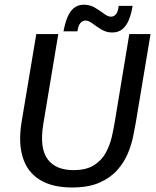

<svg xmlns="http://www.w3.org/2000/svg" viewBox="-20 -797 673 829"><path d="M290.8 12.5Q206.7 12.5 152.9 -20Q99.2 -52.5 78.8 -115.8Q58.3 -179.2 73.3 -270.8L136.7 -650H231.7L166.7 -260Q158.3 -207.5 163.3 -170Q168.3 -132.5 186.2 -108.8Q204.2 -85 232.1 -73.8Q260 -62.5 296.7 -62.5Q353.3 -62.5 386.7 -84.2Q420 -105.8 437.5 -138.8Q455 -171.7 462.9 -206.7Q470.8 -241.7 475 -267.5L538.3 -650H630L565.8 -265Q561.7 -241.7 554.6 -206.7Q547.5 -171.7 531.7 -133.8Q515.8 -95.8 486.2 -62.5Q456.7 -29.2 409.2 -8.3Q361.7 12.5 290.8 12.5ZM254.2 -661.7Q260 -694.2 270.4 -720.4Q280.8 -746.7 298.3 -761.7Q315.8 -776.7 342.5 -776.7Q368.3 -776.7 390 -763.8Q411.7 -750.8 428.8 -737.9Q445.8 -725 459.2 -725Q472.5 -725 481.2 -736.2Q490 -747.5 492.5 -771.7H552.5Q547.5 -739.2 537.1 -712.9Q526.7 -686.7 509.2 -671.7Q491.7 -656.7 464.2 -656.7Q439.2 -656.7 417.9 -669.6Q396.7 -682.5 379.6 -695.4Q362.5 -708.3 350 -708.3Q320.8 -708.3 314.2 -661.7Z"/></svg>

Font: Familjen Grotesk
Style: Italic
Weight: 400
Italic angle: -9.46201°
Designer: Anders Wikstroem, Jonas Baeckman, Matilda Gysing, Kristian Moeller
Foundry: Familjen STHLM AB
Version: Version 2.000